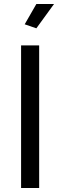

<svg xmlns="http://www.w3.org/2000/svg" viewBox="-20 -936 300 956"><path d="M85 0V-710H175V0ZM161 -795 103 -815 161 -916H249Z"/></svg>

Font: YasnoRaleway Medium
Style: Regular
Weight: 500
Designer: Matt McInerney, Pablo Impallari, Rodrigo Fuenzalida
Foundry: Matt McInerney, Pablo Impallari, Rodrigo Fuenzalida
Version: Version 4.026